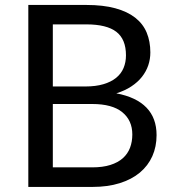

<svg xmlns="http://www.w3.org/2000/svg" viewBox="-20 -736 686 756"><path d="M343 -77Q384.5 -77 414.5 -86.5Q444.5 -96 463.8 -113.2Q483 -130.5 492 -154.2Q501 -178 501 -206.5Q501 -262 461.5 -294.2Q422 -326.5 343 -326.5H188V-77ZM188 -640V-395.5H316Q357 -395.5 387.2 -404.5Q417.5 -413.5 437.2 -429.5Q457 -445.5 466.5 -468.2Q476 -491 476 -518Q476 -581.5 438 -610.8Q400 -640 320 -640ZM320 -716.5Q386 -716.5 433.8 -703.5Q481.5 -690.5 512.2 -666.5Q543 -642.5 557.5 -607.8Q572 -573 572 -529.5Q572 -503 563.8 -478.8Q555.5 -454.5 539 -433.5Q522.5 -412.5 497.2 -395.8Q472 -379 438 -368.5Q517 -353.5 556.8 -312.2Q596.5 -271 596.5 -204Q596.5 -158.5 579.8 -121Q563 -83.5 530.8 -56.5Q498.5 -29.5 451.5 -14.8Q404.5 0 344.5 0H91.5V-716.5Z"/></svg>

Font: Lato-Regular
Style: Regular
Weight: 400
Designer: Lukasz Dziedzic with Adam Twardoch and Botio Nikoltchev
Foundry: tyPoland Lukasz Dziedzic
Version: Version 2.015; 2015-08-06; http://www.latofonts.com/